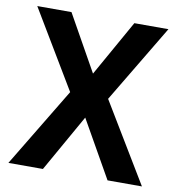

<svg xmlns="http://www.w3.org/2000/svg" viewBox="-80 -784 793 856"><g transform="rotate(10 316.5 -355.5)"><path d="M174.8 -710.9 316.9 -457.5 459.5 -710.9H613.8L402.8 -358.4L619.1 0H463.4L316.9 -258.3L170.9 0H14.6L231 -358.4L20 -710.9Z"/></g></svg>

Font: Vazirmatn RD FD SemiBold
Style: Regular
Weight: 600
Designer: Saber Rastikerdar
Foundry: Saber Rastikerdar
Version: Version 33.003